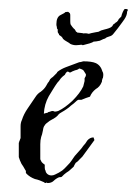

<svg xmlns="http://www.w3.org/2000/svg" viewBox="-20 -406 306 429"><path d="M82 3Q80 3 78 1Q74 -1 68.5 -3Q63 -5 58 -6Q47 -10 39 -18Q37 -21 38 -22Q38 -25 36 -27Q34 -31 32 -34Q30 -37 28 -40Q24 -48 22 -55V-87Q23 -88 23 -89.5Q23 -91 24 -92Q25 -94 25 -95Q25 -96 26 -97V-124Q26 -132 29 -138Q33 -151 42 -164L59 -189Q64 -197 71 -201Q79 -207 83 -214Q84 -216 85 -217.5Q86 -219 87 -221Q89 -223 90 -225Q91 -227 92 -229Q96 -233 98 -234L107 -243Q107 -244 109 -246Q117 -252 127.5 -256Q138 -260 149 -264L157 -267Q160 -267 166 -269Q185 -269 194 -265Q205 -260 209 -246Q212 -242 210 -232Q209 -231 209 -230Q209 -229 208 -227Q208 -223 207 -222Q203 -212 194 -207Q185 -200 181 -190L172 -187L162 -183H155Q152 -182 145 -175Q141 -172 138.5 -170Q136 -168 134 -166Q131 -164 128.5 -162Q126 -160 124 -159L114 -153Q111 -151 109 -148Q105 -144 103 -143Q101 -142 98 -140Q95 -138 91 -136Q81 -129 80 -126Q77 -123 76 -115Q75 -110 74 -106Q73 -102 72 -100Q71 -96 70.5 -92.5Q70 -89 70 -84V-51Q70 -49 71 -48L73 -44L76 -41L80 -38V-31Q80 -27 82 -24Q82 -21 85 -18Q89 -14 95 -14Q97 -14 99 -14.5Q101 -15 103 -16Q112 -20 119 -25Q124 -29 128 -33.5Q132 -38 136 -42Q140 -47 143.5 -52.5Q147 -58 151 -62L159 -71Q162 -74 166 -80Q171 -85 175 -92Q181 -99 189 -99Q191 -93 191 -93L164 -56L157 -49Q155 -46 149 -42Q147 -38 146 -37Q146 -35 144 -33L134 -24Q131 -22 128 -20Q125 -18 123 -16L118 -11Q117 -10 112 -10Q105 -7 100 -2Q95 3 86 3Q84 1 82 3ZM78 -152Q84 -154 86 -154Q88 -156 89.5 -156Q91 -156 93 -157Q98 -159 101 -157Q104 -156 110 -158Q125 -165 142 -181Q159 -198 166 -213L169 -225V-231Q169 -231 171 -235Q172 -235 172 -240L167 -248Q165 -251 157 -253Q154 -250 148 -249Q140 -246 139 -245Q136 -243 134 -245Q131 -247 129 -245Q126 -242 125 -239Q122 -237 120 -235Q118 -233 116 -231Q112 -225 108 -221Q103 -214 98.5 -206.5Q94 -199 89 -191Q79 -173 78 -152ZM150 -305Q143 -305 137 -308Q135 -310 129.5 -313Q124 -316 121 -319Q119 -323 117 -324.5Q115 -326 112 -328Q112 -330 111 -331Q110 -332 110 -332Q110 -333 109.5 -333.5Q109 -334 109 -334Q109 -333 109 -338Q109 -343 108 -341Q107 -342 107 -346Q106 -348 106 -352Q106 -368 115.5 -372.5Q125 -377 126 -379Q128 -379 130.5 -379.5Q133 -380 134 -378Q137 -377 137 -372Q137 -364 137 -358.5Q137 -353 138 -351Q142 -345 145 -342Q147 -341 148.5 -338Q150 -335 150 -335Q152 -335 152 -334Q152 -333 155 -333L164 -332Q166 -331 169 -331.5Q172 -332 176 -331Q178 -330 180.5 -331Q183 -332 184 -332L194 -334L200 -335L206 -338L213 -340Q226 -343 229 -346Q231 -347 232 -349.5Q233 -352 237 -354Q237 -355 241 -357Q245 -361 245 -363Q247 -365 248.5 -366.5Q250 -368 251 -369Q252 -374 254.5 -379.5Q257 -385 259 -386Q267 -386 265.5 -383Q264 -380 264 -380Q264 -372 258 -363L253 -356Q251 -353 243 -342.5Q235 -332 233 -330Q230 -326 224 -324.5Q218 -323 215 -320Q214 -320 210.5 -318.5Q207 -317 203 -315Q198 -314 195 -313.5Q192 -313 189 -313Q188 -312 185.5 -311Q183 -310 180 -309L165 -305Q164 -305 164 -305.5Q164 -306 161 -306Q160 -306 157 -305.5Q154 -305 150 -305Z"/></svg>

Font: Estonia
Style: Regular
Weight: 400
Designer: Robert E. Leuschke
Foundry: Robert E. Leuschke
Version: Version 1.014; ttfautohint (v1.8.3)